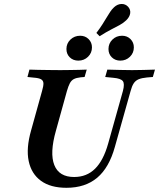

<svg xmlns="http://www.w3.org/2000/svg" viewBox="-20 -914 784 946"><path d="M307.3 11.3Q229 11.3 181.9 -23Q134.7 -57.3 121.4 -120.2Q108.1 -183.1 133.1 -271L187.1 -465.3Q194.4 -490.3 194 -503.6Q193.5 -516.9 182.3 -523.4Q171 -529.8 146 -531.5L115.3 -534.7L125 -571Q142.7 -570.2 168.1 -569.8Q193.5 -569.4 221.8 -569Q250 -568.5 275.8 -568.5H277.4H278.2Q300.8 -568.5 324.6 -569Q348.4 -569.4 369.8 -569.8Q391.1 -570.2 407.3 -571L396.8 -534.7L377.4 -533.1Q355.6 -530.6 343.5 -524.2Q331.5 -517.7 324.2 -504Q316.9 -490.3 309.7 -465.3L255.6 -270.2Q224.2 -159.7 247.6 -100.8Q271 -41.9 345.2 -41.9Q407.3 -41.9 448.4 -82.7Q489.5 -123.4 512.9 -206.5L585.5 -465.3Q595.2 -501.6 585.1 -514.5Q575 -527.4 539.5 -530.6L498.4 -534.7L508.9 -571Q539.5 -570.2 571.8 -569.4Q604 -568.5 630.6 -568.5Q658.9 -568.5 687.5 -569.4Q716.1 -570.2 743.5 -571L733.1 -534.7L704 -532.3Q678.2 -529.8 662.9 -523.4Q647.6 -516.9 638.7 -503.2Q629.8 -489.5 623.4 -465.3L546 -190.3Q517.7 -87.9 458.9 -38.3Q400 11.3 307.3 11.3ZM366.1 -615.3Q340.3 -615.3 323.8 -631.5Q307.3 -647.6 307.3 -672.6Q307.3 -700 327 -719Q346.8 -737.9 375 -737.9Q400 -737.9 416.5 -721.4Q433.1 -704.8 433.1 -680.6Q433.1 -653.2 413.7 -634.3Q394.4 -615.3 366.1 -615.3ZM572.6 -615.3Q547.6 -615.3 531 -631.5Q514.5 -647.6 514.5 -672.6Q514.5 -700 533.9 -719Q553.2 -737.9 581.5 -737.9Q606.5 -737.9 623 -721.4Q639.5 -704.8 639.5 -680.6Q639.5 -653.2 620.2 -634.3Q600.8 -615.3 572.6 -615.3ZM471 -735.5 454.8 -751.6Q472.6 -775 484.3 -793.5Q496 -812.1 505.2 -827.4Q514.5 -842.7 522.6 -855.2Q530.6 -867.7 541.9 -878.2Q558.1 -893.5 577.8 -894.4Q597.6 -895.2 611.3 -880.6Q624.2 -866.1 621.4 -848Q618.5 -829.8 601.6 -813.7Q587.1 -800 569 -790.3Q550.8 -780.6 527.4 -768.5Q504 -756.5 471 -735.5Z"/></svg>

Font: Playfair 9pt
Style: Bold Italic
Weight: 700
Italic angle: -15.6°
Designer: Claus Eggers Sørensen
Foundry: Claus Eggers Sørensen
Version: Version 2.203